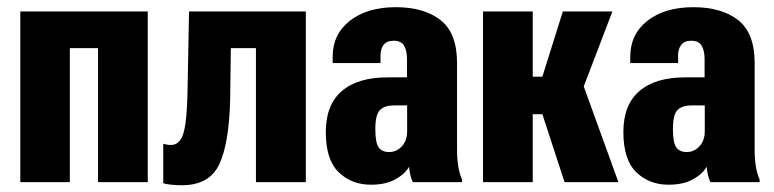

<svg xmlns="http://www.w3.org/2000/svg" viewBox="-20 -517 2198 545"><path d="M37.6 -484.4V0H178.2V-380.4H258.3V0H399.4V-484.4Z M635.3 -380.4H706.5V0H848.1V-484.4H516.6L512.2 -253.4Q510.7 -174.3 501 -139.9Q491.2 -105.5 465.3 -105.5Q459.5 -105.5 454.1 -106.4Q448.7 -107.4 443.4 -108.9V2.9Q451.2 5.9 466.3 7.3Q481.4 8.8 496.1 8.8Q574.2 8.8 602.3 -50.5Q630.4 -109.9 633.3 -235.4Z M904.8 -142.1Q904.8 -63.5 941.4 -28.1Q978 7.3 1032.7 7.3Q1074.2 7.3 1101.6 -7.6Q1128.9 -22.5 1141.1 -43.5Q1142.1 -31.7 1145 -19.5Q1147.9 -7.3 1151.9 0H1291.5V-7.3Q1284.7 -22.5 1281 -43.7Q1277.3 -64.9 1277.3 -91.3V-338.4Q1277.3 -423.3 1230.5 -460Q1183.6 -496.6 1103.5 -496.6Q1022.5 -496.6 973.4 -458.3Q924.3 -419.9 924.3 -356.4V-337.9H1060.1V-359.9Q1060.1 -377.9 1068.8 -389.6Q1077.6 -401.4 1097.7 -401.4Q1118.2 -401.4 1126.7 -387.7Q1135.3 -374 1135.3 -349.1V-297.4H1080.1Q995.6 -297.4 950.2 -258.5Q904.8 -219.7 904.8 -142.1ZM1045.4 -150.4Q1045.4 -191.9 1058.6 -204.8Q1071.8 -217.8 1097.7 -217.8H1135.7V-144.5Q1135.7 -117.7 1120.6 -101.6Q1105.5 -85.4 1084.5 -85.4Q1064.5 -85.4 1054.9 -98.6Q1045.4 -111.8 1045.4 -150.4Z M1582.5 0H1735.4L1616.2 -329.1L1506.3 -233.4ZM1421.4 -299.3V-192.9H1606.9L1718.3 -484.4H1577.6L1519.5 -299.3ZM1492.2 -484.4H1351.1V0H1492.2Z M1749.5 -142.1Q1749.5 -63.5 1786.1 -28.1Q1822.8 7.3 1877.4 7.3Q1918.9 7.3 1946.3 -7.6Q1973.6 -22.5 1985.8 -43.5Q1986.8 -31.7 1989.7 -19.5Q1992.7 -7.3 1996.6 0H2136.2V-7.3Q2129.4 -22.5 2125.7 -43.7Q2122.1 -64.9 2122.1 -91.3V-338.4Q2122.1 -423.3 2075.2 -460Q2028.3 -496.6 1948.2 -496.6Q1867.2 -496.6 1818.1 -458.3Q1769 -419.9 1769 -356.4V-337.9H1904.8V-359.9Q1904.8 -377.9 1913.6 -389.6Q1922.4 -401.4 1942.4 -401.4Q1962.9 -401.4 1971.4 -387.7Q1980 -374 1980 -349.1V-297.4H1924.8Q1840.3 -297.4 1794.9 -258.5Q1749.5 -219.7 1749.5 -142.1ZM1890.1 -150.4Q1890.1 -191.9 1903.3 -204.8Q1916.5 -217.8 1942.4 -217.8H1980.5V-144.5Q1980.5 -117.7 1965.3 -101.6Q1950.2 -85.4 1929.2 -85.4Q1909.2 -85.4 1899.7 -98.6Q1890.1 -111.8 1890.1 -150.4Z"/></svg>

Font: Roboto Flex
Style: wght 700 wdth 25 opsz 34 GRAD 0.00 slnt 0.00 XTRA 468 XOPQ 96 YOPQ 79 YTLC 514 YTUC 712 YTAS 750 YTDE -203.00 YTFI 738
Weight: 700
Width: 1
Designer: Berlow after Robertson
Foundry: Google
Version: Version 3.100